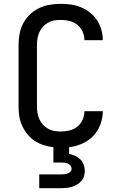

<svg xmlns="http://www.w3.org/2000/svg" viewBox="-20 -763 640 1003"><path d="M185 220V148H300Q309 148 317.5 147Q326 146 334 143Q342 140 348 133.5Q354 127 354 118Q354 110 348.5 102.5Q343 95 334.5 91.5Q326 88 317.5 87Q309 86 300 86H259V6Q233 3 208 -5Q183 -13 161.5 -27Q140 -41 123.5 -61.5Q107 -82 96 -105.5Q85 -129 81 -154.5Q77 -180 77 -206V-529Q77 -558 82.5 -587Q88 -616 101.5 -641.5Q115 -667 136.5 -687.5Q158 -708 184 -720.5Q210 -733 239 -738Q268 -743 298 -743Q325 -743 352 -739Q379 -735 404 -724.5Q429 -714 450.5 -697Q472 -680 487 -657Q502 -634 509.5 -607.5Q517 -581 517 -554V-553H421Q421 -576 411.5 -597.5Q402 -619 384 -633.5Q366 -648 343 -653.5Q320 -659 298 -659Q280 -659 263 -656Q246 -653 231 -644.5Q216 -636 204.5 -623.5Q193 -611 186 -595.5Q179 -580 176 -563Q173 -546 173 -529V-206Q173 -189 176 -172Q179 -155 186 -139.5Q193 -124 204.5 -111.5Q216 -99 231 -90.5Q246 -82 263 -79Q280 -76 297 -76Q320 -76 343 -81.5Q366 -87 384 -101.5Q402 -116 411.5 -137.5Q421 -159 421 -182H517V-181Q517 -146 504 -112Q491 -78 466.5 -52.5Q442 -27 409 -12.5Q376 2 341 6V41Q357 44 372.5 51Q388 58 399.5 69.5Q411 81 417 96.5Q423 112 423 129Q423 143 419 157Q415 171 405.5 182Q396 193 383.5 200.5Q371 208 357 212.5Q343 217 328.5 218.5Q314 220 300 220Z"/></svg>

Font: Iosevka Fixed Medium Extended
Style: Regular
Weight: 500
Width: 7
Monospace: yes
Designer: Belleve Invis
Foundry: Belleve Invis
Version: Version 24.1.1; ttfautohint (v1.8.4)